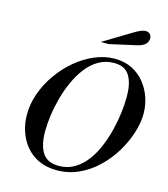

<svg xmlns="http://www.w3.org/2000/svg" viewBox="-140 -1091 1060 1210"><g transform="rotate(15 390.5 -485.5)"><path d="M343 11Q276 11 225 -13Q174 -37 140 -78.5Q106 -120 89 -172Q72 -224 72 -280Q72 -351 97 -420.5Q122 -490 166 -552Q210 -614 267 -661.5Q324 -709 388.5 -736Q453 -763 518 -763Q581 -763 630 -738.5Q679 -714 712.5 -672.5Q746 -631 763.5 -579.5Q781 -528 781 -475Q781 -416 760 -349.5Q739 -283 700.5 -219Q662 -155 608 -103Q554 -51 487 -20Q420 11 343 11ZM349 -19Q406 -19 451 -46Q496 -73 529.5 -118Q563 -163 586 -219Q609 -275 623.5 -334.5Q638 -394 644.5 -449Q651 -504 651 -547Q651 -606 640 -643Q629 -680 611 -700.5Q593 -721 569.5 -728.5Q546 -736 520 -736Q465 -736 420 -710Q375 -684 341 -640Q307 -596 282 -540.5Q257 -485 241 -425.5Q225 -366 217.5 -310Q210 -254 210 -208Q210 -119 241.5 -69Q273 -19 349 -19ZM403 -842 575 -946Q607 -966 626 -974Q645 -982 660 -982Q677 -982 687.5 -972Q698 -962 698 -943Q698 -921 681.5 -905Q665 -889 629 -881L455 -842Z"/></g></svg>

Font: Libre Bodoni
Style: Italic
Weight: 400
Italic angle: -13°
Designer: Pablo Impallari, Rodrigo Fuenzalida
Foundry: Impallari Type
Version: Version 2.005;gftools[0.9.23]